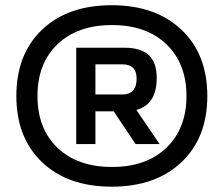

<svg xmlns="http://www.w3.org/2000/svg" viewBox="-20 -699 848 728"><path d="M403.8 8.8Q569.8 8.8 668 -84Q766.1 -176.8 766.1 -335Q766.1 -493.2 668 -586.2Q569.8 -679.2 403.8 -679.2Q236.8 -679.2 139.4 -586.4Q42 -493.7 42 -335Q42 -176.8 139.4 -84Q236.8 8.8 403.8 8.8ZM404.8 -604Q534.7 -604 610.8 -531.2Q687 -458.5 687 -335Q687 -211.4 610.8 -138.7Q534.7 -65.9 404.8 -65.9Q274.4 -65.9 198.2 -138.4Q122.1 -210.9 122.1 -335Q122.1 -459 198.2 -531.5Q274.4 -604 404.8 -604ZM269 -152.8V-518.1H451.2Q513.2 -518.1 543.7 -490.5Q574.2 -462.9 574.2 -402.8Q574.2 -303.2 497.1 -282.2L585 -152.8H494.1L411.1 -276.9H341.8V-152.8ZM341.8 -340.8H443.8Q498 -340.8 498 -400.9Q498 -455.1 443.8 -455.1H341.8Z"/></svg>

Font: LT Wave Text Bold
Style: Regular
Weight: 700
Designer: Daniel Lyons
Version: Version 2.5 (Glyphs App)